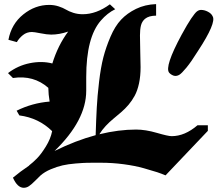

<svg xmlns="http://www.w3.org/2000/svg" viewBox="-20 -854 1059 935"><path d="M803.7 -500Q780.3 -528.8 864.3 -684.6Q892.1 -735.8 910.6 -763.2Q929.2 -790.5 938.5 -797.9Q947.8 -805.2 957.5 -805.7Q974.6 -806.2 992.2 -797.1Q1009.8 -788.1 1015.6 -774.4Q1034.2 -743.2 944.3 -606Q911.1 -552.7 887.5 -524.2Q863.8 -495.6 852.8 -489.5Q841.8 -483.4 831.5 -484.4Q825.2 -484.9 818.1 -488.8Q811 -492.7 807.6 -496.1ZM19 -498Q66.9 -534.7 125.5 -546.4Q184.1 -558.1 234.9 -544.9Q262.2 -633.3 312 -700.2Q268.6 -685.5 229.5 -685.5Q209 -685.5 177.5 -691.9Q146 -698.2 135.3 -698.2Q110.4 -698.2 91.6 -683.1Q72.8 -668 62 -648.9L21 -660.2Q35.6 -737.3 93.3 -783.7Q150.9 -830.1 219.7 -830.1Q243.7 -830.1 265.4 -823Q287.1 -815.9 301 -807.4Q314.9 -798.8 336.7 -791.7Q358.4 -784.7 382.8 -784.7Q449.2 -784.7 515.1 -833L541 -809.1Q502.9 -790.5 471.2 -753.9Q399.9 -672.4 399.9 -479V-412.1Q399.9 -268.1 245.6 -118.7Q349.1 -169.9 445.8 -195.8Q448.2 -273.4 451.2 -329.1Q454.1 -384.8 462.4 -455.3Q470.7 -525.9 483.4 -575Q496.1 -624 518.1 -675.3Q540 -726.6 569.6 -758.1Q599.1 -789.6 642.6 -810.8Q686 -832 740.2 -834V-777.8Q705.1 -777.8 686 -762.2Q671.4 -749.5 666.5 -730.2Q661.6 -710.9 661.6 -681.6Q661.6 -652.8 663.1 -597.4Q664.6 -542 664.6 -526.9Q664.6 -483.4 657 -448Q649.4 -412.6 636 -387.9Q622.6 -363.3 606 -343.8Q589.4 -324.2 569.8 -307.4Q550.3 -290.5 532 -275.6Q513.7 -260.7 495.1 -241Q476.6 -221.2 463.9 -200.2Q558.1 -223.1 642.6 -223.1Q688.5 -223.1 743.7 -207Q798.8 -190.9 815.9 -190.9Q879.9 -190.9 941.9 -244.1H992.2V-216.8L786.1 0Q768.1 -7.8 745.4 -15.4Q722.7 -22.9 679.9 -34.9Q637.2 -46.9 582.5 -54.2Q527.8 -61.5 472.2 -61.5Q467.8 -61.5 459 -61.5Q426.3 -61.5 406.5 -61.3Q386.7 -61 348.9 -57.9Q311 -54.7 284.4 -48.6Q257.8 -42.5 227.5 -29.8Q197.3 -17.1 176.8 1Q170.9 6.3 152.1 25.4Q133.3 44.4 121.1 52.5Q108.9 60.5 95.7 60.5Q64.9 60.5 43 11.2Q78.6 -18.6 121.6 -47.4L122.1 -48.8Q139.6 -62 159.9 -82.5Q180.2 -103 203.4 -140.6Q226.6 -178.2 233.9 -215.3Q168.5 -279.8 74.2 -292L61 -314.9Q136.7 -352.5 221.7 -359.4Q215.8 -393.6 215.3 -426.3Q143.6 -489.3 43 -474.1Z"/></svg>

Font: KJV1611
Style: Regular
Weight: 400
Version: Version 3.6.1